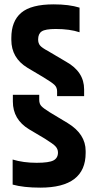

<svg xmlns="http://www.w3.org/2000/svg" viewBox="-20 -711 433 881"><path d="M32 -537Q32 -614 77.5 -652.5Q123 -691 226 -691Q297 -691 345 -676V-563Q300 -578 236 -578Q188 -578 171.5 -567Q155 -556 155 -530Q155 -513 163.5 -502.5Q172 -492 200 -477L283 -428Q366 -382 366 -301V-270H242V-292Q242 -310 230 -321.5Q218 -333 180 -356L106 -400Q32 -445 32 -528ZM160 -276V-253Q160 -235 169.5 -224.5Q179 -214 208 -196L291 -146Q373 -96 373 -18V-9Q373 150 165 150Q88 150 38 136V21Q87 36 148 36Q205 36 225.5 25Q246 14 246 -11Q246 -27 235 -39Q224 -51 187 -74L113 -118Q39 -163 39 -245V-276Z"/></svg>

Font: Khand ExtraBold
Style: Regular
Weight: 800
Designer: Sanchit Sawaria and Jyotish Sonowal (Devanagari), Satya Rajpurohit (Latin)
Foundry: Indian Type Foundry
Version: Version 2.000;PS 1.0;hotconv 1.0.79;makeotf.lib2.5.61930